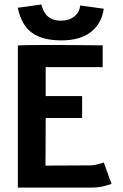

<svg xmlns="http://www.w3.org/2000/svg" viewBox="-20 -850 558 870"><path d="M255.4 -756.3Q293.9 -756.3 317.4 -775.9Q340.8 -795.4 343.3 -825.2L450.2 -810.5Q440.9 -743.7 392.3 -705.3Q343.8 -667 258.3 -667Q173.3 -667 125.5 -700.9Q77.6 -734.9 60.5 -814.9L167.5 -829.6Q184.6 -756.3 255.4 -756.3ZM61 -644Q88.4 -646 160.6 -646Q160.6 -646 208.5 -646H262.2Q303.2 -646 363.5 -645.3Q423.8 -644.5 437.5 -644.5H445.3V-545.9H187V-414.6H352.1V-315.4H187V-300.3Q187 -242.2 186.5 -176.8Q186 -111.3 186 -99.6L389.2 -100.6Q401.4 -100.6 416.5 -104Q431.6 -107.4 440.9 -110.4L450.2 -113.8L485.4 -16.6Q481 -15.6 468.5 -11.7Q456.1 -7.8 448.5 -5.9Q440.9 -3.9 425.8 -2Q410.6 0 394 0H61Z"/></svg>

Font: Fantasque Sans Mono
Style: Bold
Weight: 700
Monospace: yes
Designer: Jany Belluz
Version: Version 1.8.0 ; ttfautohint (v1.8.2)